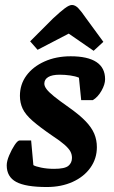

<svg xmlns="http://www.w3.org/2000/svg" viewBox="-20 -740 456 771"><path d="M168 11Q83 11 45 -9.5Q7 -30 7 -76Q7 -93 17 -116.5Q27 -140 39 -158Q51 -176 59 -176H105L114 -77Q121 -72 145 -67Q169 -62 197 -62Q240 -62 254.5 -74Q269 -86 269 -106Q269 -120 262.5 -132Q256 -144 239 -159Q222 -174 190 -195Q139 -230 110.5 -255Q82 -280 71 -303.5Q60 -327 60 -355Q60 -401 86 -436.5Q112 -472 158.5 -493Q205 -514 264 -514Q332 -514 367 -491Q402 -468 402 -422Q402 -401 387.5 -375.5Q373 -350 353 -338H306L297 -428Q283 -434 262 -437Q241 -440 220 -440Q189 -440 173.5 -430.5Q158 -421 158 -404Q158 -394 167 -382Q176 -370 197 -353Q218 -336 255 -310Q299 -279 323.5 -253.5Q348 -228 358.5 -203Q369 -178 369 -149Q369 -103 343 -66.5Q317 -30 271.5 -9.5Q226 11 168 11ZM356 -536 256 -605 131 -540 101 -574 192 -665Q222 -693 240 -706.5Q258 -720 269 -720Q282 -720 294.5 -707Q307 -694 324 -669L395 -572Z"/></svg>

Font: Faustina Light
Style: Bold Italic
Weight: 700
Italic angle: -8°
Version: Version 1.200